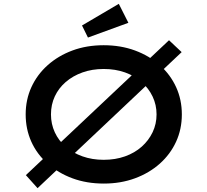

<svg xmlns="http://www.w3.org/2000/svg" viewBox="-20 -948 1082 1002"><path d="M176 34 115 -34 862 -738 928 -676ZM522 10Q432 10 358 -17.5Q284 -45 228.5 -94Q173 -143 143.5 -208.5Q114 -274 114 -351Q114 -428 144 -493.5Q174 -559 229 -608Q284 -657 358 -684.5Q432 -712 521 -712Q610 -712 684.5 -684.5Q759 -657 814 -608Q869 -559 899 -493.5Q929 -428 929 -351Q929 -274 899 -208.5Q869 -143 814 -94Q759 -45 684.5 -17.5Q610 10 522 10ZM521 -114Q582 -114 632.5 -132Q683 -150 719.5 -182.5Q756 -215 776.5 -258Q797 -301 797 -351Q797 -401 776.5 -444Q756 -487 719.5 -519.5Q683 -552 632.5 -570Q582 -588 521 -588Q461 -588 410.5 -570Q360 -552 323 -520Q286 -488 266 -445Q246 -402 246 -351Q246 -301 266 -257.5Q286 -214 323 -182Q360 -150 410.5 -132Q461 -114 521 -114ZM439 -752 408 -815 600 -928 650 -829Z"/></svg>

Font: Lexend Peta Medium
Style: Regular
Weight: 500
Designer: Bonnie Shaver-Troup, Thomas Jockin
Foundry: Lexend
Version: Version 1.007